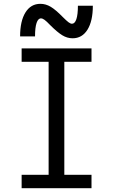

<svg xmlns="http://www.w3.org/2000/svg" viewBox="-20 -983 590 1003"><path d="M93 0V-70H234V-660H93V-730H458V-660H316V-70H458V0ZM359 -783Q331 -783 305 -799Q279 -815 242 -852Q223 -872 212.5 -879.5Q202 -887 194 -887Q179 -887 171 -863Q163 -839 163 -793H85Q85 -873 113 -918Q141 -963 191 -963Q219 -963 245 -947.5Q271 -932 308 -894Q327 -875 337.5 -867Q348 -859 356 -859Q371 -859 379 -883Q387 -907 387 -953H465Q465 -873 437 -828Q409 -783 359 -783Z"/></svg>

Font: M PLUS Code Latin SemiExpanded
Style: Regular
Weight: 400
Width: 6
Designer: Coji Morishita
Foundry: UNDERFOREST DESIGN
Version: Version 1.002; ttfautohint (v1.8.3)